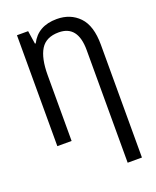

<svg xmlns="http://www.w3.org/2000/svg" viewBox="-173 -824 945 1163"><g transform="rotate(-20 300.0 -242.5)"><path d="M444 -486Q444 -645 321 -645Q239 -645 204.5 -589Q170 -533 170 -424V0H78V-715H150L163 -630H168Q216 -725 337 -725Q425 -725 480.5 -667.5Q536 -610 536 -487V240H444Z"/></g></svg>

Font: Noto Sans Mono UI
Style: Regular
Weight: 400
Monospace: yes
Designer: Monotype Design team
Foundry: Monotype Imaging Inc.
Version: Version 1.000